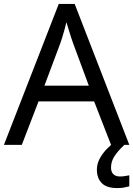

<svg xmlns="http://www.w3.org/2000/svg" viewBox="-20 -737 679 977"><path d="M545 0 459 -221H176L91 0H0L279 -717H360L638 0ZM352 -517Q349 -525 342 -546Q335 -567 328.5 -589.5Q322 -612 318 -624Q313 -604 307.5 -583.5Q302 -563 296.5 -546Q291 -529 287 -517L206 -301H432ZM545 116Q545 138 557 149.5Q569 161 590 161Q607 161 618.5 158.5Q630 156 638 155V211Q624 215 610 217.5Q596 220 576 220Q523 220 498 195Q473 170 473 126Q473 97 487.5 70Q502 43 523.5 21Q545 -1 565 -15L613 0Q579 32 562 58.5Q545 85 545 116Z"/></svg>

Font: Noto Sans Thaana
Style: Regular
Weight: 400
Designer: Monotype Design Team
Foundry: Monotype Imaging Inc.
Version: Version 2.001